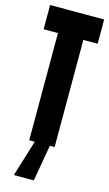

<svg xmlns="http://www.w3.org/2000/svg" viewBox="-133 -735 553 971"><g transform="rotate(15 143.5 -249.0)"><path d="M2 -688H285V-561H210V0H185L152 190H49V185L106 0H77V-561H2Z"/></g></svg>

Font: Saira Ultra Condensed Black
Style: Regular
Weight: 900
Width: 1
Designer: Hector Gatti with collaboration of the Omnibus-Type team
Foundry: Omnibus-Type
Version: Version 1.001; ttfautohint (v1.8)